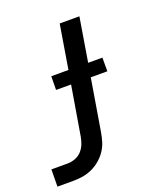

<svg xmlns="http://www.w3.org/2000/svg" viewBox="-169 -615 804 925"><g transform="rotate(-20 233.0 -152.5)"><path d="M50 215H-34L-33 127H50Q69 127 88.5 120Q108 113 122 98Q136 83 143.5 64Q151 45 154 26L196 -225H119L120 -295H208L245 -520H346L309 -295H382V-225H297L253 40Q249 64 242 87Q235 110 221 131Q207 152 187 169Q167 186 144 196.5Q121 207 97 211Q73 215 50 215Z"/></g></svg>

Font: Iosevka Term Curly Semibold
Style: Italic
Weight: 600
Italic angle: -9°
Designer: Belleve Invis
Foundry: Belleve Invis
Version: Version 32.3.0